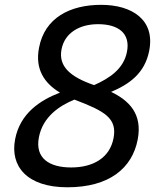

<svg xmlns="http://www.w3.org/2000/svg" viewBox="-20 -762 660 794"><path d="M398.5 -742C269.5 -742 165 -688.5 141.5 -565C124 -476.5 163 -418 228 -379C146 -347.5 63 -293.5 42.5 -186C21 -75 91 12.5 258.5 12.5C431.5 12.5 526.5 -66 549.5 -185C570 -292 513 -346.5 439.5 -382C515.5 -414 579 -459.5 597 -552C622.5 -681 524.5 -742 398.5 -742ZM141 -195C157.5 -279 224.5 -324 287.5 -350L290.5 -349C413 -302.5 465.5 -273 449.5 -190.5C434 -110 366.5 -69.5 274 -69.5C185.5 -69.5 123.5 -106.5 141 -195ZM234.5 -558.5C248 -626.5 309 -662 385.5 -662C471 -662 520 -623 505 -547.5C491.5 -477.5 433.5 -438.5 369 -410C272 -443.5 220.5 -486.5 234.5 -558.5Z"/></svg>

Font: Monaspace Neon
Style: Italic
Weight: 400
Italic angle: -11°
Designer: Riley Cran & the Lettermatic Team
Foundry: Lettermatic
Version: Version 1.200 (Monaspace Neon)